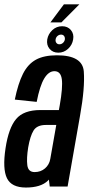

<svg xmlns="http://www.w3.org/2000/svg" viewBox="-27 -857 411 882"><path d="M201.5 0 197.5 -32Q195.5 -29.5 193 -27Q160.5 4.5 92 4.5Q26 4.5 5 -38.2Q-16 -81 -1.5 -176.5Q12.5 -269 47 -310.2Q81.5 -351.5 159 -351.5H243.5L247.5 -373.5Q262 -456 257 -493Q252 -530 223 -530Q196.5 -530 176.2 -496.5Q156 -463 141.5 -389L41 -399.5Q56 -473 78.5 -517.8Q101 -562.5 138 -582.8Q175 -603 234.5 -603Q352.5 -603 358 -528.2Q363.5 -453.5 341 -327.5L283.5 0ZM204 -127 231.5 -283H184Q143 -283 127.2 -257.5Q111.5 -232 102.5 -180Q94.5 -129.5 98.5 -98Q102.5 -66.5 132 -66.5Q160 -66.5 179.8 -83.5Q199.5 -100.5 204 -127ZM241 -615Q215.5 -615 200.8 -632.5Q186 -650 190 -676Q194.5 -701 213.5 -718.8Q232.5 -736.5 258.5 -736.5Q284 -736.5 298.8 -718.8Q313.5 -701 309 -676Q305 -650.5 285.8 -632.8Q266.5 -615 241 -615ZM246 -653.5Q255 -653.5 262.2 -660Q269.5 -666.5 271 -676Q272 -685.5 267.2 -691.8Q262.5 -698 253.5 -698Q244.5 -698 237.2 -691.8Q230 -685.5 228.5 -676Q227 -666.5 232 -660Q237 -653.5 246 -653.5ZM204.5 -754 266.5 -837H337.5L255 -754Z"/></svg>

Font: Anybody Condensed Medium
Style: Italic
Weight: 500
Width: 3
Italic angle: -10°
Designer: Tyler Finck
Foundry: Etcetera Type Company
Version: Version 1.010; ttfautohint (v1.8.3) -l 8 -r 50 -G 200 -x 14 